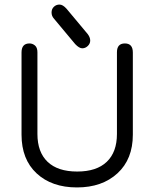

<svg xmlns="http://www.w3.org/2000/svg" viewBox="-20 -820 683 849"><path d="M368.2 -668.9Q378.9 -654.3 378.9 -640.6Q378.9 -627 368.2 -616.7Q357.4 -606.4 343.8 -606.4Q330.1 -606.4 312.5 -625L218.8 -737.3Q208 -749 208 -764.6Q208 -780.3 218.3 -790Q228.5 -799.8 243.2 -799.8Q257.8 -799.8 274.4 -781.2ZM497.1 -588.9Q497.1 -627.9 532.2 -627.9Q567.4 -627.9 567.4 -587.9V-224.6Q567.4 -116.2 499.5 -53.7Q431.6 8.8 320.3 8.8Q209 8.8 142.1 -53.2Q75.2 -115.2 75.2 -224.6V-587.9Q75.2 -627.9 110.4 -627.9Q124 -627.9 134.8 -618.7Q145.5 -609.4 145.5 -588.9V-227.5Q145.5 -147.5 190.4 -104.5Q235.4 -61.5 321.3 -61.5Q407.2 -61.5 452.1 -104.5Q497.1 -147.5 497.1 -227.5Z"/></svg>

Font: Jura
Style: DemiBold
Weight: 600
Version: Version 2.5